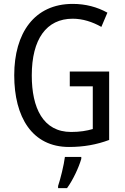

<svg xmlns="http://www.w3.org/2000/svg" viewBox="-20 -744 640 985"><path d="M338 -377V-301H456V-82C425 -73 390 -67 345 -67C201 -67 143 -190 143 -357C143 -543 218 -648 353 -648C404 -648 454 -632 500 -606L531 -679C479 -708 419 -724 353 -724C156 -724 53 -574 53 -358C53 -143 145 10 334 10C409 10 476 -2 540 -26V-377ZM397 71V61H313C308 102 290 175 278 210V221H324C354 180 384 116 397 71Z"/></svg>

Font: Noto Sans Sinhala UI Condensed
Style: Regular
Weight: 400
Width: 3
Designer: Jelle Bosma - Monotype Design Team
Foundry: Monotype Imaging Inc.
Version: Version 2.006